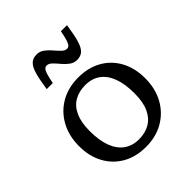

<svg xmlns="http://www.w3.org/2000/svg" viewBox="-195 -808 938 938"><g transform="rotate(-45 274.0 -339.0)"><path d="M273 -40.5Q316.5 -40.5 348.8 -59.2Q381 -78 398.8 -116.5Q416.5 -155 416.5 -215.5Q416.5 -280.5 399.8 -324.8Q383 -369 351.2 -391.5Q319.5 -414 274.5 -414Q231 -414 198.8 -395.5Q166.5 -377 148.8 -338.2Q131 -299.5 131 -239.5Q131 -174.5 147.8 -130.2Q164.5 -86 196.5 -63.2Q228.5 -40.5 273 -40.5ZM271.5 10Q202 10 150.5 -19.5Q99 -49 70.5 -101.8Q42 -154.5 42 -224Q42 -295 71.8 -349.2Q101.5 -403.5 154.2 -434Q207 -464.5 276 -464.5Q345.5 -464.5 397 -435.2Q448.5 -406 477 -353.2Q505.5 -300.5 505.5 -230.5Q505.5 -159.5 475.8 -105.2Q446 -51 393.2 -20.5Q340.5 10 271.5 10ZM418.5 -684Q410 -625.5 400.2 -591.8Q390.5 -558 375 -543.2Q359.5 -528.5 334 -528.5Q312 -528.5 294.8 -541.5Q277.5 -554.5 263.2 -571.8Q249 -589 235.8 -602Q222.5 -615 208.5 -615Q200.5 -615 194 -608.8Q187.5 -602.5 181.8 -584.8Q176 -567 169.5 -533H127.5Q136 -591.5 145.8 -625.2Q155.5 -659 171.2 -673.5Q187 -688 212 -688Q234 -688 251.2 -675Q268.5 -662 282.8 -645Q297 -628 310.5 -615Q324 -602 337.5 -602Q345.5 -602 352 -608Q358.5 -614 364.2 -631.8Q370 -649.5 376.5 -684Z"/></g></svg>

Font: Newsreader
Style: Regular
Weight: 400
Designer: Hugues Gentile
Foundry: Production Type
Version: Version 1.003